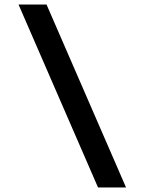

<svg xmlns="http://www.w3.org/2000/svg" viewBox="-20 -790 640 850"><path d="M538 40H414L62 -770H186Z"/></svg>

Font: M PLUS Code Latin Expanded SemiBold
Style: Regular
Weight: 600
Width: 7
Designer: Coji Morishita
Foundry: UNDERFOREST DESIGN
Version: Version 1.002; ttfautohint (v1.8.3)